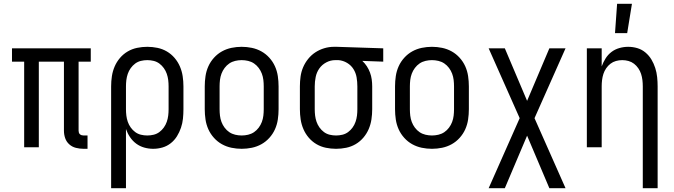

<svg xmlns="http://www.w3.org/2000/svg" viewBox="-20 -774 3540 1009"><path d="M440 8H419Q399 8 379 3Q359 -2 344 -15.5Q329 -29 322.5 -48Q316 -67 316 -87V-450H184V0H107V-450H43V-520H457V-450H393V-87Q393 -82 394.5 -77Q396 -72 400 -68.5Q404 -65 409 -63.5Q414 -62 419 -62H440Z M564 215V-320Q564 -347 568 -373.5Q572 -400 582.5 -424.5Q593 -449 610.5 -469.5Q628 -490 651 -503.5Q674 -517 700.5 -522.5Q727 -528 754 -528Q781 -528 807.5 -522.5Q834 -517 857 -503.5Q880 -490 897.5 -469.5Q915 -449 925.5 -424.5Q936 -400 940 -373.5Q944 -347 944 -320V-200Q944 -175 941.5 -150.5Q939 -126 931 -102.5Q923 -79 910 -58Q897 -37 877.5 -21.5Q858 -6 834 1Q810 8 785 8Q761 8 738 1.5Q715 -5 696 -19Q677 -33 663.5 -53Q650 -73 642 -96V215ZM754 -62Q771 -62 787.5 -66Q804 -70 817.5 -80Q831 -90 841 -104Q851 -118 856.5 -134Q862 -150 864 -166.5Q866 -183 866 -200V-320Q866 -337 864 -353.5Q862 -370 856.5 -386Q851 -402 841 -416Q831 -430 817.5 -440Q804 -450 787.5 -454Q771 -458 754 -458Q737 -458 720.5 -454Q704 -450 690.5 -440Q677 -430 667 -416Q657 -402 651.5 -386Q646 -370 644 -353.5Q642 -337 642 -320V-200Q642 -183 644 -166.5Q646 -150 651.5 -134Q657 -118 667 -104Q677 -90 690.5 -80Q704 -70 720.5 -66Q737 -62 754 -62Z M1250 8Q1223 8 1196.5 2.5Q1170 -3 1146.5 -16Q1123 -29 1104.5 -49.5Q1086 -70 1075 -94.5Q1064 -119 1060 -146Q1056 -173 1056 -200V-320Q1056 -347 1060 -374Q1064 -401 1075 -425.5Q1086 -450 1104.5 -470.5Q1123 -491 1146.5 -504Q1170 -517 1196.5 -522.5Q1223 -528 1250 -528Q1277 -528 1303.5 -522.5Q1330 -517 1353.5 -504Q1377 -491 1395.5 -470.5Q1414 -450 1425 -425.5Q1436 -401 1440 -374Q1444 -347 1444 -320V-200Q1444 -173 1440 -146Q1436 -119 1425 -94.5Q1414 -70 1395.5 -49.5Q1377 -29 1353.5 -16Q1330 -3 1303.5 2.5Q1277 8 1250 8ZM1250 -62Q1267 -62 1284 -66Q1301 -70 1315 -79.5Q1329 -89 1339.5 -103Q1350 -117 1356 -133Q1362 -149 1364 -166Q1366 -183 1366 -200V-320Q1366 -337 1364 -354Q1362 -371 1356 -387Q1350 -403 1339.5 -417Q1329 -431 1315 -440.5Q1301 -450 1284 -454Q1267 -458 1250 -458Q1233 -458 1216 -454Q1199 -450 1185 -440.5Q1171 -431 1160.5 -417Q1150 -403 1144 -387Q1138 -371 1136 -354Q1134 -337 1134 -320V-200Q1134 -183 1136 -166Q1138 -149 1144 -133Q1150 -117 1160.5 -103Q1171 -89 1185 -79.5Q1199 -70 1216 -66Q1233 -62 1250 -62Z M1746 8Q1719 8 1692.5 2.5Q1666 -3 1643 -16.5Q1620 -30 1602.5 -50.5Q1585 -71 1574.5 -95.5Q1564 -120 1560 -146.5Q1556 -173 1556 -200V-320Q1556 -346 1559.5 -371.5Q1563 -397 1573 -420.5Q1583 -444 1599.5 -464.5Q1616 -485 1637.5 -499Q1659 -513 1684 -520.5Q1709 -528 1735 -528H1750L1994 -520V-450L1884 -454Q1898 -441 1908 -425.5Q1918 -410 1924.5 -392.5Q1931 -375 1933.5 -356.5Q1936 -338 1936 -320V-200Q1936 -173 1932 -146.5Q1928 -120 1917.5 -95.5Q1907 -71 1889.5 -50.5Q1872 -30 1849 -16.5Q1826 -3 1799.5 2.5Q1773 8 1746 8ZM1746 -62Q1763 -62 1779.5 -66Q1796 -70 1809.5 -80Q1823 -90 1833 -104Q1843 -118 1848.5 -134Q1854 -150 1856 -166.5Q1858 -183 1858 -200V-320Q1858 -344 1854 -367.5Q1850 -391 1837.5 -411Q1825 -431 1804 -443.5Q1783 -456 1759 -458H1742Q1717 -458 1694.5 -446Q1672 -434 1658 -414Q1644 -394 1639 -369.5Q1634 -345 1634 -320V-200Q1634 -183 1636 -166.5Q1638 -150 1643.5 -134Q1649 -118 1659 -104Q1669 -90 1682.5 -80Q1696 -70 1712.5 -66Q1729 -62 1746 -62Z M2250 8Q2223 8 2196.5 2.5Q2170 -3 2146.5 -16Q2123 -29 2104.5 -49.5Q2086 -70 2075 -94.5Q2064 -119 2060 -146Q2056 -173 2056 -200V-320Q2056 -347 2060 -374Q2064 -401 2075 -425.5Q2086 -450 2104.5 -470.5Q2123 -491 2146.5 -504Q2170 -517 2196.5 -522.5Q2223 -528 2250 -528Q2277 -528 2303.5 -522.5Q2330 -517 2353.5 -504Q2377 -491 2395.5 -470.5Q2414 -450 2425 -425.5Q2436 -401 2440 -374Q2444 -347 2444 -320V-200Q2444 -173 2440 -146Q2436 -119 2425 -94.5Q2414 -70 2395.5 -49.5Q2377 -29 2353.5 -16Q2330 -3 2303.5 2.5Q2277 8 2250 8ZM2250 -62Q2267 -62 2284 -66Q2301 -70 2315 -79.5Q2329 -89 2339.5 -103Q2350 -117 2356 -133Q2362 -149 2364 -166Q2366 -183 2366 -200V-320Q2366 -337 2364 -354Q2362 -371 2356 -387Q2350 -403 2339.5 -417Q2329 -431 2315 -440.5Q2301 -450 2284 -454Q2267 -458 2250 -458Q2233 -458 2216 -454Q2199 -450 2185 -440.5Q2171 -431 2160.5 -417Q2150 -403 2144 -387Q2138 -371 2136 -354Q2134 -337 2134 -320V-200Q2134 -183 2136 -166Q2138 -149 2144 -133Q2150 -117 2160.5 -103Q2171 -89 2185 -79.5Q2199 -70 2216 -66Q2233 -62 2250 -62Z M2633 215H2548L2711 -153L2548 -520H2633L2750 -244L2867 -520H2952L2789 -153L2952 215H2867L2750 -61Z M3358 215V-320Q3358 -337 3356 -353.5Q3354 -370 3349 -385.5Q3344 -401 3334.5 -415Q3325 -429 3312 -439Q3299 -449 3283 -453.5Q3267 -458 3250 -458Q3233 -458 3217 -453.5Q3201 -449 3188 -439Q3175 -429 3165.5 -415Q3156 -401 3151 -385.5Q3146 -370 3144 -353.5Q3142 -337 3142 -320V0H3064V-520H3142V-425Q3150 -447 3162.5 -467Q3175 -487 3193.5 -501Q3212 -515 3235 -521.5Q3258 -528 3281 -528Q3306 -528 3329.5 -521Q3353 -514 3372 -498Q3391 -482 3403.5 -461Q3416 -440 3423.5 -416.5Q3431 -393 3433.5 -368.5Q3436 -344 3436 -320V215ZM3212 -600 3223 -754H3301L3276 -600Z"/></svg>

Font: Iosevka
Style: Regular
Weight: 400
Monospace: yes
Designer: Belleve Invis
Foundry: Belleve Invis
Version: Version 33.2.3; ttfautohint (v1.8.4)